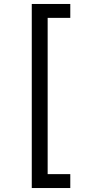

<svg xmlns="http://www.w3.org/2000/svg" viewBox="-20 -812 455 967"><path d="M140 -792H334V-722H220V65H334V135H140Z"/></svg>

Font: ltamil05
Style: Book
Weight: 400
Designer: Jelle Bosma - Monotype Design Team
Foundry: Monotype Imaging Inc.
Version: Version 2.003